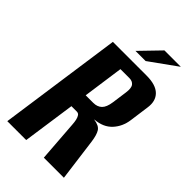

<svg xmlns="http://www.w3.org/2000/svg" viewBox="-224 -798 868 868"><g transform="rotate(45 210.0 -364.0)"><path d="M6.9 0 90.9 -591H306.7Q365.7 -591 392.1 -564.7Q418.6 -538.5 411.3 -491.3L398.6 -398.7Q392.3 -351.9 362.7 -319.8Q333 -287.6 279.7 -283.5L280 -282.8Q313.4 -278.3 325 -260.6Q336.6 -242.9 341.9 -203.7L368.7 0H240.4L225.8 -196.2Q224.9 -212.5 222 -225.1Q219 -237.8 213.6 -245.4Q208.1 -252.9 198.1 -252.9H163.9L127.7 0ZM174.8 -333.3H223.2Q248.6 -333.3 264 -348Q279.3 -362.6 284.3 -398.5L294.2 -470.2Q298.9 -502.3 289 -515.2Q279.1 -528 259.7 -528H202.2ZM192 -634.4 283 -728.5H387.9L256.9 -634.4Z"/></g></svg>

Font: Alumni Sans SC Thin
Style: Italic
Weight: 100
Italic angle: -8°
Designer: Robert E. Leuschke
Foundry: Robert E. Leuschke
Version: Version 1.016